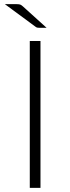

<svg xmlns="http://www.w3.org/2000/svg" viewBox="-20 -905 339 925"><path d="M175 0H123.5V-707.5H175ZM60 -885Q72 -885 77.8 -882.8Q83.5 -880.5 90.5 -874L204.5 -771H169Q163 -771 159 -772Q155 -773 150 -777L3.5 -885Z"/></svg>

Font: o
Style: Regular
Weight: 300
Designer: Lukasz Dziedzic
Foundry: Lukasz Dziedzic
Version: Version 1.104; Western+Polish opensource; ttfautohint (v1.8.